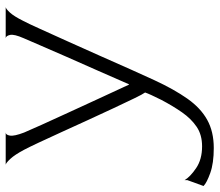

<svg xmlns="http://www.w3.org/2000/svg" viewBox="-152 -440 752 657"><g transform="rotate(-90 223.5 -112.0)"><path d="M45 244Q-7 244 -40.5 232Q-74 220 -85 209L-65 154V144Q-54 163 -24 183.5Q6 204 51 204Q90 204 117.5 185.5Q145 167 167 135.5Q189 104 210 64Q230 24 235 9Q229 1 215 -28Q201 -57 181.5 -98.5Q162 -140 140.5 -187Q119 -234 99 -278Q79 -322 63 -356Q47 -390 39 -405Q22 -437 8 -452Q-6 -467 -12 -468H98Q90 -468 87.5 -453.5Q85 -439 98 -405Q106 -386 124 -346Q142 -306 166 -254Q190 -202 215 -147.5Q240 -93 262 -46H263Q284 -95 309 -151Q334 -207 357 -259.5Q380 -312 397 -351.5Q414 -391 421 -407Q435 -439 432 -453Q429 -467 421 -468H527Q521 -467 508.5 -453.5Q496 -440 480 -408Q471 -391 452.5 -350Q434 -309 410 -256Q386 -203 361 -146.5Q336 -90 314 -40.5Q292 9 277 41Q246 108 214 153.5Q182 199 141.5 221.5Q101 244 45 244Z"/></g></svg>

Font: Red Rose Light
Style: Regular
Weight: 300
Designer: Jaikishan Patel
Version: Version 1.001; ttfautohint (v1.8.3)